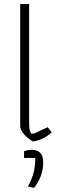

<svg xmlns="http://www.w3.org/2000/svg" viewBox="-20 -687 303 942"><path d="M79 -69V-667H123V-80Q123 -62 125 -52.5Q127 -43 133 -32H148L214 -63L234 -38Q196 -2 142 7Q119 -5 99 -27Q79 -49 79 -69ZM117 228Q135 195 144 163Q153 131 153 88H98V55Q117 48 136 48Q192 48 192 110Q192 178 147 235Z"/></svg>

Font: Athiti Light
Style: Regular
Weight: 300
Designer: CadsonDemak Team
Foundry: CadsonDemak
Version: Version 1.033